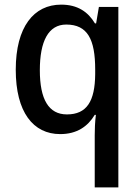

<svg xmlns="http://www.w3.org/2000/svg" viewBox="-20 -569 606 829"><path d="M389 15V240H491V-539H407L395 -468H390C360 -518 315 -549 244 -549C126 -549 48 -453 48 -268C48 -85 123 10 240 10C312 10 359 -23 389 -73H394C390 -42 389 -9 389 15ZM269 -75C190 -75 152 -140 152 -266C152 -391 189 -463 266 -463C358 -463 391 -399 391 -269V-249C390 -132 355 -75 269 -75Z"/></svg>

Font: Noto Sans Devanagari UI SemiCondensed Medium
Style: Regular
Weight: 500
Width: 4
Designer: Jelle Bosma - Monotype Design Team
Foundry: Monotype Imaging Inc.
Version: Version 2.004